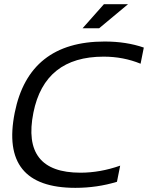

<svg xmlns="http://www.w3.org/2000/svg" viewBox="-20 -904 716 929"><path d="M545.9 -24.4Q449.7 4.9 344.7 4.9Q-21.5 4.9 51.3 -358.9Q120.1 -703.1 486.3 -703.1Q591.3 -703.1 675.8 -673.8L660.2 -595.7Q576.7 -629.9 481.4 -629.9Q195.8 -629.9 141.6 -358.9Q83.5 -68.4 369.1 -68.4Q464.4 -68.4 561.5 -102.5ZM482.9 -883.8H599.6L459.5 -767.1H379.4Z"/></svg>

Font: Sansation
Style: Italic
Weight: 400
Designer: Bernd Montag
Version: Version 1.301